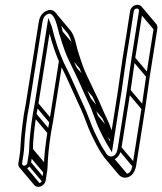

<svg xmlns="http://www.w3.org/2000/svg" viewBox="-20 -680 658 778"><path d="M69.5 -19 75.2 -55C78.8 -78 78.7 -107 81.2 -130.9C84 -157.8 87.1 -186.9 91.7 -215.8C94.2 -231.6 97.4 -246 99.4 -258L151.9 -590C154.8 -608 160.9 -616.9 172.1 -622.4C180.8 -626.7 187 -624.6 193.7 -616.8C207.2 -600.7 214.3 -563.4 219.4 -545C222.5 -534.2 225.9 -523.1 229.8 -511.6L242.5 -474.6C251.5 -448.1 267.1 -420.1 277.5 -397L295.6 -358.9C308.3 -331.9 322.4 -297.6 335.2 -271.4C346.2 -248.9 355.1 -227 363.4 -202.5L373.4 -176.3C387.1 -144 404.9 -109.4 422.8 -80.4L433.5 -63.2L472.9 -312C477.4 -340.2 487.3 -417.7 491.8 -443.9C502.7 -507.7 512 -571.4 522.1 -635C523 -641 528.4 -645.5 534.7 -645.5C541 -645.5 544.1 -641.3 543.1 -635L512.7 -443C508.5 -416.6 498.1 -338.6 493.9 -312L457.2 -80C453.9 -59.3 445.5 -47.5 431.9 -45.9C417.6 -44.3 409.5 -58.3 404.6 -67.7C390.3 -87.2 375.2 -119.6 364 -143C348.7 -175 337.3 -213.5 321.4 -247C294.3 -304.4 269.3 -367.4 239.4 -424.2C218.9 -468.8 203.2 -517.6 190.9 -567.9C189.6 -573.1 187.8 -577.8 185.8 -582.7L175.7 -607.4L120.4 -258C118.4 -245.4 115.2 -231.5 112.6 -215.2C104.7 -165.4 98.9 -115.8 98 -72.1C97.8 -66 97 -59.9 96.2 -55L90.5 -19C89.7 -14 83.4 -8.5 77.8 -8.5C72.4 -8.5 68.7 -13.7 69.5 -19ZM537.1 -660.5C523.1 -660.5 509.4 -649.7 507.1 -635C497 -571.3 487.7 -507.6 476.8 -444.1C472.2 -417.1 462.3 -339.8 457.9 -312L425.5 -107.4C411.8 -131.5 398.2 -158.8 387.6 -183.7L377.8 -209.5C368.7 -233.6 360.3 -256.6 349.1 -279.6C336.7 -304.8 323.5 -340.3 309.4 -367.1L291.5 -405C280.6 -428 266 -456.8 256.9 -481.4L244.3 -518.3C240.5 -529.6 237.1 -540.5 234.1 -551C228.7 -570.5 217.1 -659.8 167.1 -635.6C149.3 -626.8 140.2 -610.8 136.9 -590L84.4 -258C82.5 -246 79.3 -232.4 76.7 -216.2C72 -186 68.9 -157.2 66.1 -130.1C63.5 -105.1 63.5 -76 60.2 -55L54.5 -19C52.3 -5.3 61.6 6.5 75.5 6.5C89.2 6.5 103.3 -5 105.5 -19L111.2 -55C112.1 -60.7 113 -66.7 113.2 -73.9C114.1 -117 119.8 -166 127.5 -214.8C130 -230.6 133.4 -245.3 135.4 -258L180.7 -544C192.2 -500.1 207.1 -456 225.5 -416C254.4 -359.1 280 -297.3 307.5 -239C322.8 -206.6 334 -168.5 350 -135C361.2 -111.7 376.3 -80.9 391.4 -58.3C399.3 -46.4 408.9 -28.4 431.3 -31C456.6 -34 468.6 -57.3 472.2 -80L508.9 -312C513.2 -339 523.6 -417.1 527.7 -443L558.1 -635C560.3 -649.2 551.4 -660.5 537.1 -660.5ZM70.5 4.3 130 75 142.3 64.4 82.8 -6.3ZM91.9 -13.7 151.4 57 163.7 46.4 104.1 -24.3ZM97.6 -49.7 157.1 21 169.4 10.4 109.8 -60.3ZM99.4 -67.7 158.9 3 171.2 -7.6 111.7 -78.3ZM113.9 -209.7 173.4 -139 185.7 -149.6 126.2 -220.3ZM121.7 -252.7 181.2 -182 193.5 -192.6 134 -263.3ZM425.5 -33.2 485 37.5 497.3 26.9 437.7 -43.8ZM458.5 -74.7 518 -4 530.3 -14.6 470.8 -85.3ZM495.3 -306.7 554.8 -236 567.1 -246.6 507.6 -317.3ZM514 -437.7 573.5 -367 585.8 -377.6 526.3 -448.3ZM544.4 -629.7 603.9 -559 616.2 -569.6 556.7 -640.3ZM374.4 -174.7 428.2 -110.7 440.5 -121.3 386.7 -185.3ZM364.5 -200.7 424 -130 436.3 -140.6 376.8 -211.3ZM336 -270.2 395.5 -199.5 407.8 -210.1 348.3 -280.8ZM296.4 -357.7 355.9 -287 368.1 -297.6 308.6 -368.3ZM278.4 -395.7 337.9 -325 350.2 -335.6 290.6 -406.3ZM243.6 -472.7 303.1 -402 315.3 -412.6 255.8 -483.3ZM230.9 -509.7 290.4 -439 302.7 -449.6 243.2 -520.3ZM220.6 -542.7 280.2 -472 292.5 -482.6 232.9 -553.3ZM193.7 -616.8 253.2 -546C266.7 -530 273.8 -492.7 279 -474.3C282 -463.5 285.4 -452.4 289.3 -440.9L302 -403.9C311 -377.4 326.6 -349.4 337 -326.3L355.1 -288.2C367.8 -261.2 381.9 -226.9 394.7 -200.7C405.7 -178.2 414.6 -156.3 422.9 -131.8L428.1 -118.2L442.4 -125.3L437.4 -138.8C429 -163.2 419.8 -185.9 408.6 -208.9C396.3 -234.1 383 -269.6 368.9 -296.4L351 -334.2C340.1 -357.3 325.5 -386.1 316.4 -410.7L303.8 -447.6C300 -458.9 296.6 -469.8 293.6 -480.3C288.9 -497.5 282.4 -536.5 265.5 -556.6L206 -627.3ZM541.4 -642.8 600.9 -572.1C602.4 -570.3 603.1 -567.8 602.6 -564.3L572.2 -372.3C568 -345.9 557.6 -267.9 553.4 -241.3L516.7 -9.3C513.4 11.4 505 23.2 491.4 24.8C483.4 25.7 477.8 22.3 472.7 16.3L413.2 -54.4L400.9 -43.8L460.4 26.9C466.8 34.4 476.5 41.3 490.8 39.7C516.1 36.7 528.1 13.4 531.7 -9.3L568.4 -241.3C572.7 -268.3 583.1 -346.3 587.2 -372.3L617.6 -564.3C618.7 -571.4 617.1 -578 613.2 -582.7L553.7 -653.4ZM218.9 -433.7 179.9 -187.3C177.9 -174.7 174.7 -160.7 172.1 -144.5C164.2 -94.7 158.4 -45.1 157.5 -1.4C157.4 4.7 156.5 10.8 155.7 15.7L150 51.7C149.2 56.7 142.9 62.2 137.4 62.2C134.8 62.2 132.6 61.2 131 59.3L71.5 -11.4L59.2 -0.8L118.8 69.9C122.5 74.3 128.1 77.2 135 77.2C148.7 77.2 162.8 65.7 165 51.7L170.7 15.7C171.6 10 172.5 4 172.7 -3.2C173.6 -46.3 179.3 -95.3 187 -144.1C189.5 -159.9 192.9 -174.6 194.9 -187.3L233.9 -433.7Z"/></svg>

Font: CiSf OpenHand
Style: GlsObl
Weight: 400
Foundry: Cannot Into Space Fonts
Version: Version 0.7892